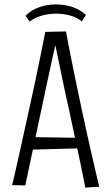

<svg xmlns="http://www.w3.org/2000/svg" viewBox="-20 -848 506 873"><path d="M368 5Q358 -47 346 -104Q334 -161 321 -221.5Q308 -282 295 -344Q286 -383 277.5 -422.5Q269 -462 261 -501Q253 -540 245 -578.5Q237 -617 229 -655L186 -703L280 -705Q286 -671 294 -631Q302 -591 311 -546Q320 -501 330 -453.5Q340 -406 350 -358Q364 -292 378.5 -227Q393 -162 406.5 -104Q420 -46 431 1ZM101 -167V-225L357 -221V-174ZM95 -5 35 -6Q46 -50 58.5 -107Q71 -164 85.5 -228.5Q100 -293 114 -358Q129 -424 142 -487Q155 -550 166.5 -605.5Q178 -661 186 -703L280 -705L234 -653Q223 -606 212 -555Q201 -504 190 -452.5Q179 -401 168 -349Q155 -288 142.5 -229Q130 -170 118 -113.5Q106 -57 95 -5ZM115 -750 96 -776Q121 -802 157.5 -815Q194 -828 234 -828Q273 -828 309 -816Q345 -804 371 -780L352 -751Q328 -770 297 -778Q266 -786 235 -786Q202 -786 170 -777Q138 -768 115 -750Z"/></svg>

Font: Truculenta Light
Style: Regular
Weight: 300
Version: Version 1.002